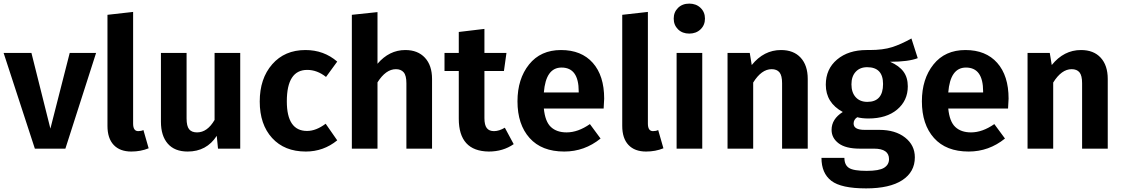

<svg xmlns="http://www.w3.org/2000/svg" viewBox="-22 -823 6218 1063"><path d="M340 0H171L-2 -530H152L257 -111L364 -530H510Z M715 -757V-139Q715 -97 743 -97Q760 -97 772 -103L801 -2Q757 16 705 16Q642 16 607.5 -20.5Q573 -57 573 -126V-741Z M1308 0H1185L1178 -71Q1122 16 1017 16Q945 16 907 -27.5Q869 -71 869 -149V-530H1011V-167Q1011 -125 1025 -107.5Q1039 -90 1069 -90Q1126 -90 1166 -159V-530H1308Z M1669 -546Q1771 -546 1845 -482L1783 -397Q1734 -436 1679 -436Q1566 -436 1566 -262Q1566 -98 1678 -98Q1728 -98 1781 -138L1845 -46Q1769 16 1671 16Q1553 16 1484.5 -59Q1416 -134 1416 -261Q1416 -388 1485 -467Q1554 -546 1669 -546Z M2222 -546Q2291 -546 2330.5 -503.5Q2370 -461 2370 -386V0H2228V-362Q2228 -405 2213 -422.5Q2198 -440 2170 -440Q2114 -440 2068 -367V0H1926V-741L2068 -756V-470Q2133 -546 2222 -546Z M2773 -116 2822 -25Q2763 16 2684 16Q2518 14 2518 -166V-430H2439V-530H2518V-646L2660 -663V-530H2782L2768 -430H2660V-169Q2660 -131 2673 -114Q2686 -97 2713 -97Q2741 -97 2773 -116Z M3182 -311V-317Q3182 -449 3087 -449Q3000 -449 2989 -311ZM3323 -277Q3323 -267 3320 -222H2989Q2996 -150 3028 -120Q3060 -90 3115 -90Q3178 -90 3244 -136L3303 -56Q3214 16 3102 16Q2977 16 2910 -59Q2843 -134 2843 -262Q2843 -386 2907 -466Q2971 -546 3084 -546Q3197 -546 3260 -475Q3323 -404 3323 -277Z M3565 -757V-139Q3565 -97 3593 -97Q3610 -97 3622 -103L3651 -2Q3607 16 3555 16Q3492 16 3457.5 -20.5Q3423 -57 3423 -126V-741Z M3866 0H3724V-530H3866ZM3732 -779.5Q3756 -803 3794 -803Q3832 -803 3856.5 -779.5Q3881 -756 3881 -720Q3881 -684 3856.5 -660.5Q3832 -637 3794 -637Q3756 -637 3732 -660.5Q3708 -684 3708 -720Q3708 -756 3732 -779.5Z M4302 -546Q4372 -546 4411 -503.5Q4450 -461 4450 -386V0H4308V-362Q4308 -405 4293.5 -422.5Q4279 -440 4250 -440Q4194 -440 4148 -366V0H4006V-530H4129L4140 -463Q4207 -546 4302 -546Z M4779 -451Q4739 -451 4715.5 -425.5Q4692 -400 4692 -356Q4692 -311 4715.5 -285Q4739 -259 4780 -259Q4867 -259 4867 -358Q4867 -451 4779 -451ZM5024 -610 5059 -501Q5007 -481 4906 -481Q4956 -459 4980 -426.5Q5004 -394 5004 -345Q5004 -266 4945 -216.5Q4886 -167 4786 -167Q4751 -167 4724 -174Q4704 -161 4704 -139Q4704 -104 4765 -104H4846Q4935 -104 4989 -61.5Q5043 -19 5043 48Q5043 129 4973.5 174.5Q4904 220 4773 220Q4635 220 4580.5 178Q4526 136 4526 51H4653Q4653 90 4678 106.5Q4703 123 4776 123Q4845 123 4872.5 106Q4900 89 4900 58Q4900 0 4817 0H4739Q4660 0 4621 -29.5Q4582 -59 4582 -104Q4582 -164 4644 -203Q4550 -254 4550 -354Q4550 -441 4612.5 -493.5Q4675 -546 4776 -546H4792Q4867 -546 4917 -562Q4967 -578 5024 -610Z M5421 -311V-317Q5421 -449 5326 -449Q5239 -449 5228 -311ZM5562 -277Q5562 -267 5559 -222H5228Q5235 -150 5267 -120Q5299 -90 5354 -90Q5417 -90 5483 -136L5542 -56Q5453 16 5341 16Q5216 16 5149 -59Q5082 -134 5082 -262Q5082 -386 5146 -466Q5210 -546 5323 -546Q5436 -546 5499 -475Q5562 -404 5562 -277Z M5963 -546Q6033 -546 6072 -503.5Q6111 -461 6111 -386V0H5969V-362Q5969 -405 5954.5 -422.5Q5940 -440 5911 -440Q5855 -440 5809 -366V0H5667V-530H5790L5801 -463Q5868 -546 5963 -546Z"/></svg>

Font: FiraSans
Style: Regular
Weight: 600
Designer: Carrois Corporate & Edenspiekermann AG
Foundry: Carrois Corporate GbR & Edenspiekermann AG
Version: Version 3.106;PS 003.106;hotconv 1.0.70;makeotf.lib2.5.58329